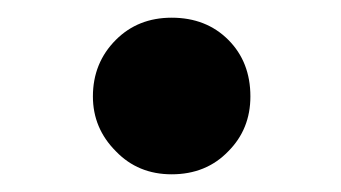

<svg xmlns="http://www.w3.org/2000/svg" viewBox="-20 -184 385 217"><path d="M174 13Q136 13 111 -13Q85 -39 85 -75Q85 -113 111 -139Q136 -164 174 -164Q213 -164 238 -139Q263 -114 263 -75Q263 -38 238 -13Q213 13 174 13Z"/></svg>

Font: MaokenZhuyuanTi
Style: Regular
Weight: 400
Designer: Fontworks Inc & LongZhuTi team: ZERO子、时光羊、荆南、频凡、刘鹏、Little White Dog、帆影Magmeta、奈白不弍、白日月球、ChaoTawei、雨三（排名不分先后）
Version: Version 1.000; 20230222